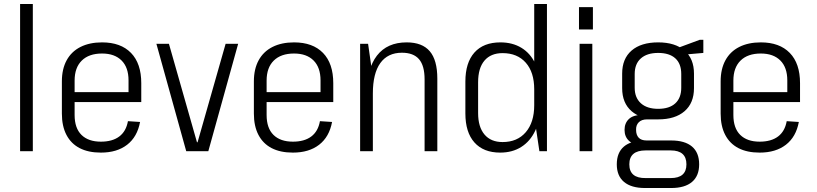

<svg xmlns="http://www.w3.org/2000/svg" viewBox="-20 -760 4104 965"><path d="M145 -740V0H81V-740Z M487 7Q424 7 380.5 -15.5Q337 -38 314 -82Q291 -126 291 -189V-351Q291 -413 315 -457Q339 -501 384.5 -524Q430 -547 493 -547Q587 -547 638.5 -494Q690 -441 690 -342V-247H343V-297H637L626 -270V-356Q626 -421 591 -456Q556 -491 493 -491Q427 -491 391 -455.5Q355 -420 355 -355V-182Q355 -116 389.5 -82Q424 -48 487 -48Q545 -48 579.5 -74Q614 -100 623 -151L684 -147Q670 -72 619 -32.5Q568 7 487 7Z M766 -540H829L970 -45H973L1114 -540H1177L1027 0H916Z M1452 7Q1389 7 1345.5 -15.5Q1302 -38 1279 -82Q1256 -126 1256 -189V-351Q1256 -413 1280 -457Q1304 -501 1349.5 -524Q1395 -547 1458 -547Q1552 -547 1603.5 -494Q1655 -441 1655 -342V-247H1308V-297H1602L1591 -270V-356Q1591 -421 1556 -456Q1521 -491 1458 -491Q1392 -491 1356 -455.5Q1320 -420 1320 -355V-182Q1320 -116 1354.5 -82Q1389 -48 1452 -48Q1510 -48 1544.5 -74Q1579 -100 1588 -151L1649 -147Q1635 -72 1584 -32.5Q1533 7 1452 7Z M2114 -361Q2114 -430 2086 -462.5Q2058 -495 2000 -495Q1929 -495 1891.5 -443Q1854 -391 1854 -290L1823 -224V-285Q1823 -414 1874.5 -480.5Q1926 -547 2024 -547Q2102 -547 2140 -502.5Q2178 -458 2178 -365V0H2114ZM1790 -540H1830L1854 -372V0H1790Z M2494 7Q2410 7 2364.5 -44Q2319 -95 2319 -190V-350Q2319 -445 2364.5 -496Q2410 -547 2495 -547Q2556 -547 2601 -519.5Q2646 -492 2670.5 -440Q2695 -388 2695 -316V-228Q2695 -156 2670 -103Q2645 -50 2600 -21.5Q2555 7 2494 7ZM2506 -46Q2580 -46 2622.5 -95.5Q2665 -145 2665 -231V-311Q2665 -397 2622.5 -445Q2580 -493 2506 -493Q2447 -493 2415 -455.5Q2383 -418 2383 -346V-192Q2383 -122 2415 -84Q2447 -46 2506 -46ZM2665 -175V-740H2729V0H2691Z M2957 -540V0H2893V-540ZM2960 -724V-612H2890V-724Z M3288 -160Q3202 -160 3154.5 -201Q3107 -242 3107 -317V-390Q3107 -465 3154.5 -506Q3202 -547 3288 -547Q3373 -547 3420.5 -506Q3468 -465 3468 -390V-317Q3468 -242 3420.5 -201Q3373 -160 3288 -160ZM3222 185Q3153 185 3116.5 154.5Q3080 124 3080 66Q3080 7 3116 -23.5Q3152 -54 3222 -54H3353Q3422 -54 3458 -23.5Q3494 7 3494 66Q3494 124 3458 154.5Q3422 185 3353 185ZM3351 135Q3430 135 3430 66Q3430 -4 3351 -4H3225Q3143 -4 3143 66Q3143 136 3225 135ZM3203 -32Q3163 -32 3141 -52.5Q3119 -73 3119 -107Q3119 -141 3140.5 -161.5Q3162 -182 3204 -182H3288V-160H3232Q3205 -160 3190.5 -145.5Q3176 -131 3177 -107Q3177 -82 3190 -68Q3203 -54 3230 -54H3288V-32ZM3288 -213Q3344 -213 3374 -240.5Q3404 -268 3404 -319V-388Q3404 -440 3374 -467Q3344 -494 3288 -494Q3232 -494 3201 -466.5Q3170 -439 3170 -388V-319Q3170 -269 3201 -241Q3232 -213 3288 -213ZM3378 -516 3497 -560H3515V-494L3378 -482Z M3798 7Q3735 7 3691.5 -15.5Q3648 -38 3625 -82Q3602 -126 3602 -189V-351Q3602 -413 3626 -457Q3650 -501 3695.5 -524Q3741 -547 3804 -547Q3898 -547 3949.5 -494Q4001 -441 4001 -342V-247H3654V-297H3948L3937 -270V-356Q3937 -421 3902 -456Q3867 -491 3804 -491Q3738 -491 3702 -455.5Q3666 -420 3666 -355V-182Q3666 -116 3700.5 -82Q3735 -48 3798 -48Q3856 -48 3890.5 -74Q3925 -100 3934 -151L3995 -147Q3981 -72 3930 -32.5Q3879 7 3798 7Z"/></svg>

Font: Pathway Extreme SemiCondensed ExtraLight
Style: Regular
Weight: 250
Width: 4
Version: Version 1.001;gftools[0.9.26]